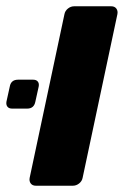

<svg xmlns="http://www.w3.org/2000/svg" viewBox="-25 -591 394 611"><path d="M88.9 0Q78.2 0 72.8 -7.2Q67.4 -14.5 69.4 -25.1L180.1 -545.9Q182.1 -556.5 191.2 -563.8Q200.2 -571 210.9 -571H329.1Q339.7 -571 345.2 -563.8Q350.6 -556.5 348.6 -545.9L237.9 -25.1Q235.9 -14.5 226.8 -7.2Q217.7 0 207.1 0ZM13.5 -245.4Q3.5 -245.4 -1.3 -251.4Q-6.1 -257.4 -4.5 -267.4L6.1 -315.4Q9.9 -337.4 32.5 -337.4H80.5Q90.5 -337.4 95.3 -331.4Q100.1 -325.4 98.1 -315.4L87.5 -267.4Q83.2 -245.4 61.5 -245.4Z"/></svg>

Font: Rubik Light
Style: Italic
Weight: 300
Italic angle: -12°
Designer: Hubert and Fischer
Foundry: Hubert and Fischer
Version: Version 2.300;gftools[0.9.30]